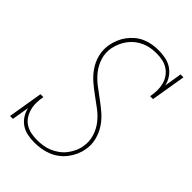

<svg xmlns="http://www.w3.org/2000/svg" viewBox="-221 -838 941 941"><g transform="rotate(45 250.0 -367.5)"><path d="M196 8Q171 8 147.5 3Q124 -2 105 -15Q86 -28 73.5 -47.5Q61 -67 56 -90L41 0H21L51 -181H71Q67 -159 66.5 -137.5Q66 -116 71.5 -95.5Q77 -75 88 -58Q99 -41 116 -30Q133 -19 154 -14.5Q175 -10 197 -10Q217 -10 237.5 -13Q258 -16 277.5 -24Q297 -32 315 -45Q333 -58 346 -75Q359 -92 368 -111.5Q377 -131 380 -152Q386 -187 375.5 -220.5Q365 -254 344.5 -280Q324 -306 297.5 -326Q271 -346 244 -365.5Q217 -385 192 -406.5Q167 -428 148 -456Q129 -484 120.5 -517.5Q112 -551 118 -587Q122 -609 130.5 -630Q139 -651 152.5 -669.5Q166 -688 184 -703Q202 -718 223 -727Q244 -736 266 -739.5Q288 -743 309 -743Q334 -743 358 -738Q382 -733 401.5 -720Q421 -707 434.5 -687Q448 -667 453 -644L468 -735H488L458 -554H438Q442 -576 442.5 -597.5Q443 -619 438 -639Q433 -659 421.5 -676Q410 -693 393 -704.5Q376 -716 355.5 -720.5Q335 -725 313 -725Q313 -725 313 -725Q313 -725 313 -725Q293 -725 273.5 -722Q254 -719 234.5 -710.5Q215 -702 198.5 -689Q182 -676 169.5 -659Q157 -642 149 -623Q141 -604 137 -584Q131 -548 141.5 -515Q152 -482 172.5 -456Q193 -430 219.5 -409.5Q246 -389 273 -369.5Q300 -350 325 -328.5Q350 -307 368.5 -279.5Q387 -252 396 -218Q405 -184 399 -149Q395 -126 385.5 -104.5Q376 -83 361.5 -64Q347 -45 327.5 -30.5Q308 -16 286 -7.5Q264 1 241.5 4.5Q219 8 196 8Z"/></g></svg>

Font: Iosevka Curly Slab ThObl
Style: Regular
Weight: 100
Italic angle: -9°
Monospace: yes
Designer: Belleve Invis
Foundry: Belleve Invis
Version: Version 11.0.0; ttfautohint (v1.8.3)